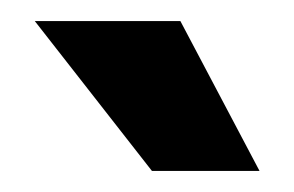

<svg xmlns="http://www.w3.org/2000/svg" viewBox="-20 -793 279 182"><path d="M124 -631 13 -773H151L226 -631Z"/></svg>

Font: Exo Thin ExtraBold
Style: Regular
Weight: 800
Version: Version 2.000